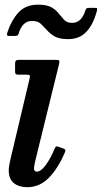

<svg xmlns="http://www.w3.org/2000/svg" viewBox="-20 -770 426 802"><path d="M226.5 -501.5 127.5 -99Q126 -93.5 124 -82.5Q122 -71.5 122 -67.5Q122 -53 133.5 -53Q151 -53 171.2 -80.8Q191.5 -108.5 208.5 -149.5Q211.5 -156.5 214.2 -158Q217 -159.5 224 -157L245 -149.5Q252 -146.5 253 -143.5Q254 -140.5 251 -133.5Q223 -67.5 184.5 -27.8Q146 12 93.5 12Q59.5 12 38 -5Q16.5 -22 16.5 -59Q16.5 -66 18.2 -77Q20 -88 21.5 -95.5L104 -443.5Q106 -452.5 104 -455.2Q102 -458 91.5 -458H59Q49 -458 46 -460.5Q43 -463 43 -472.5V-505Q43 -520 57.5 -520H210Q224.5 -520 227 -517Q229.5 -514 226.5 -501.5ZM264.5 -606.5Q227 -606.5 207.5 -618.2Q188 -630 175 -645.5Q164 -657.5 151.2 -670Q138.5 -682.5 113.5 -682.5Q72.5 -682.5 57 -627Q54 -620 44.5 -620H18Q9.5 -620 9.2 -623.8Q9 -627.5 11 -635Q26 -682.5 56 -716.5Q86 -750.5 139 -750.5Q177 -750.5 196.2 -738.8Q215.5 -727 227 -711.5Q236.5 -699.5 248 -687Q259.5 -674.5 281.5 -674.5Q320.5 -674.5 336.5 -726Q338.5 -732 341 -734.5Q343.5 -737 350.5 -737H378Q384.5 -737 385.5 -734.5Q386.5 -732 385 -726Q371 -670.5 342 -638.5Q313 -606.5 264.5 -606.5Z"/></svg>

Font: Besley* Narrow Medium
Style: Italic
Weight: 500
Width: 4
Italic angle: -13°
Designer: Owen Earl
Foundry: indestructible type*
Version: Version 3.000; ttfautohint (v1.8.3)